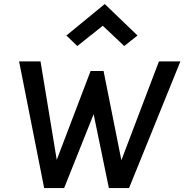

<svg xmlns="http://www.w3.org/2000/svg" viewBox="-20 -956 937 976"><path d="M77 -644H186L268.5 -143.5L440.5 -595H506.5L597 -141.5L788 -644H897L636 0H533.5L456 -375.5L306 0H204.5ZM373 -722 317.5 -775.5 512.5 -935.5 679 -775.5 611.5 -722 502.5 -825Z"/></svg>

Font: Karla SemiBold
Style: Italic
Weight: 600
Italic angle: -8°
Designer: Jonathan Pinhorn
Version: Version 2.004;gftools[0.9.33]